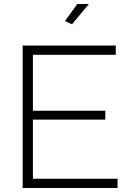

<svg xmlns="http://www.w3.org/2000/svg" viewBox="-20 -937 652 957"><path d="M423 -917 339 -816 304 -832 365 -917ZM144 -46H566V0H93V-710H557V-664H144V-385H505V-341H144Z"/></svg>

Font: Raleway
Style: Light
Weight: 300
Designer: Matt McInerney, Pablo Impallari, Rodrigo Fuenzalida
Foundry: Matt McInerney, Pablo Impallari, Rodrigo Fuenzalida
Version: Version 3.000